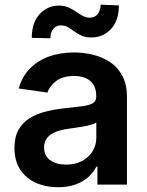

<svg xmlns="http://www.w3.org/2000/svg" viewBox="-20 -772 615 803"><path d="M223 11Q171.2 11 129.8 -7.6Q88.4 -26.3 64.5 -62.9Q40.5 -99.4 40.5 -153.1Q40.5 -199.2 57.5 -229.4Q74.6 -259.6 104 -277.7Q133.5 -295.8 170.6 -305.2Q207.7 -314.6 247.5 -318.9Q295.5 -323.9 325.3 -327.9Q355.1 -332 368.8 -340.7Q382.5 -349.4 382.5 -367.9V-370Q382.5 -410.2 358.7 -432.2Q334.9 -454.2 290.1 -454.2Q242.9 -454.2 215.4 -433.6Q187.9 -413 178.3 -384.9L58.2 -402Q72.4 -451.7 105.1 -485.3Q137.8 -518.8 185 -535.7Q232.2 -552.6 289.4 -552.6Q328.8 -552.6 367.9 -543.3Q407 -534.1 439.3 -513Q471.6 -491.8 491.3 -455.6Q511 -419.4 511 -365.1V0H387.4V-74.9H383.2Q371.4 -52.2 350.3 -32.5Q329.2 -12.8 297.4 -0.9Q265.6 11 223 11ZM256.4 -83.5Q295.1 -83.5 323.5 -98.9Q351.9 -114.3 367.4 -139.9Q382.8 -165.5 382.8 -195.7V-259.9Q376.8 -255 362.4 -250.7Q348 -246.4 330.3 -243.3Q312.5 -240.1 295.1 -237.6Q277.7 -235.1 264.9 -233.3Q236.2 -229.4 213.4 -220.5Q190.7 -211.6 177.6 -195.8Q164.4 -180 164.4 -155.2Q164.4 -119.7 190.3 -101.6Q216.3 -83.5 256.4 -83.5ZM190.7 -611.9 112.9 -613.6Q112.9 -676.8 145.6 -712.7Q178.3 -748.6 226.2 -748.6Q249.3 -748.6 266.3 -740.9Q283.4 -733.3 297.8 -723.4Q312.1 -713.4 326 -705.8Q339.8 -698.2 356.5 -698.2Q376.8 -698.2 388.7 -713.4Q400.6 -728.7 400.9 -752.5L477.3 -749.3Q476.9 -685.7 444.2 -650.7Q411.6 -615.8 364 -615.4Q338.4 -615.1 321 -622.9Q303.6 -630.7 290.7 -640.6Q277.7 -650.6 264.6 -658.2Q251.4 -665.8 233.7 -665.8Q214.8 -665.8 202.8 -650.9Q190.7 -636 190.7 -611.9Z"/></svg>

Font: InterMG SemiBold
Style: Regular
Weight: 600
Designer: Rasmus Andersson
Foundry: rsms
Version: Version 3.019;December 26, 2023;FontCreator 15.0.0.2955 64-b